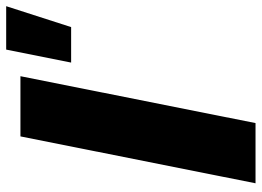

<svg xmlns="http://www.w3.org/2000/svg" viewBox="-130 -696 827 606"><g transform="rotate(-90 283.0 -393.5)"><path d="M7 0 155 -742H345L197 0ZM388 -582 429 -787H566L500 -582Z"/></g></svg>

Font: My Font
Style: Italic
Weight: 500
Designer: Julieta Ulanovsky
Foundry: Julieta Ulanovsky
Version: ""